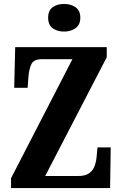

<svg xmlns="http://www.w3.org/2000/svg" viewBox="-20 -953 619 973"><path d="M36 0V-50L347 -653H192Q151 -653 139 -628Q127 -603 124 -562L120 -508H52L57 -714H521V-663L209 -61H375Q413 -61 432.5 -75.5Q452 -90 460 -113Q468 -136 470 -162L474 -206H541L538 0ZM305 -793Q270 -793 247 -810Q224 -827 224 -863Q224 -900 247 -916.5Q270 -933 305 -933Q338 -933 362.5 -916.5Q387 -900 387 -863Q387 -827 362.5 -810Q338 -793 305 -793Z"/></svg>

Font: Noto Serif Khmer ExtraCondensed ExtraBold
Style: Regular
Weight: 800
Width: 2
Designer: Danh Hong and the Monotype Design Team
Foundry: Monotype Imaging Inc.
Version: Version 2.004; ttfautohint (v1.8.4.7-5d5b)